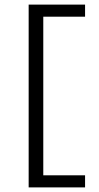

<svg xmlns="http://www.w3.org/2000/svg" viewBox="-20 -694 432 834"><path d="M104.5 120V-674H349.5V-621.5H168V67.5H349.5V120Z"/></svg>

Font: Anek Latin Expanded Light
Style: Regular
Weight: 300
Width: 7
Designer: Yesha Goshar
Foundry: Ek Type
Version: Version 1.003